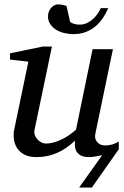

<svg xmlns="http://www.w3.org/2000/svg" viewBox="-20 -707 567 879"><path d="M523.9 -23.9Q489.3 24.9 462.4 63.5L400.9 151.4Q400.9 151.9 391.8 151.6Q382.8 151.4 371.6 151.4H342.3L447.8 3.4Q436 6.3 423.8 8.3Q404.3 12.2 388.2 12.2Q359.9 12.2 346.2 2.7Q332.5 -6.8 327.4 -19.3Q322.3 -31.7 322.8 -44.4Q323.2 -57.1 323.2 -63Q283.7 -25.4 240.5 -6.6Q197.3 12.2 147 12.2Q112.3 12.2 90.3 0Q68.4 -12.2 57.1 -30.8Q45.9 -49.3 43.5 -71.3Q41 -93.3 44.9 -112.8L109.9 -424.8L25.9 -434.1V-462.9L176.8 -494.1H217.8L138.2 -112.8Q135.3 -100.1 139.4 -88.6Q143.6 -77.1 151.6 -68.6Q159.7 -60.1 169.9 -54.9Q180.2 -49.8 189.9 -49.8Q208 -49.8 226.3 -54.9Q244.6 -60.1 262.7 -68.8Q280.8 -77.6 297.4 -89.1Q314 -100.6 328.1 -113.8L403.8 -481.9H497.1L417 -97.2Q413.6 -81.5 417 -71Q420.4 -60.5 427.5 -53.7Q434.6 -46.9 443.6 -43.9Q452.6 -41 460.9 -41Q470.7 -41 486.8 -43.9Q502.9 -46.9 523.9 -59.1ZM475.6 -669.9Q464.8 -645 450.2 -623.3Q435.5 -601.6 416 -585.4Q396.5 -569.3 371.6 -560.1Q346.7 -550.8 315.4 -550.8Q294.9 -550.8 274.2 -555.7Q253.4 -560.5 237.1 -570.8Q220.7 -581.1 210.2 -596.4Q199.7 -611.8 199.7 -632.8Q199.7 -642.1 203.1 -651.9Q206.5 -661.6 212.6 -669.4Q218.8 -677.2 227.5 -682.1Q236.3 -687 246.6 -687Q250 -687 255.4 -686.3Q260.7 -685.5 266.6 -684.6Q272.5 -683.6 277.3 -682.1Q282.2 -680.7 284.7 -679.2L300.8 -606.9Q307.6 -601.1 319.6 -597.7Q331.5 -594.2 343.8 -594.2Q363.8 -594.2 379.9 -602.3Q396 -610.4 408.2 -622.1Q420.4 -633.8 428.7 -646.7Q437 -659.7 441.4 -669.9Z"/></svg>

Font: Charis SIL
Style: Italic
Weight: 400
Italic angle: -11°
Foundry: SIL International
Version: Version 4.112